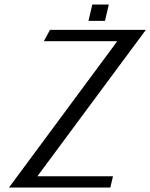

<svg xmlns="http://www.w3.org/2000/svg" viewBox="-20 -833 668 853"><path d="M20 0ZM390.1 -813H463.4L446.3 -740.2H373ZM501 -649.9H174.8L202.1 -700.2H627.9L146 -49.8H481.9L470.2 0H20Z"/></svg>

Font: Pfennig
Style: Italic
Weight: 500
Italic angle: -13°
Version: Version 20120410 ; ttfautohint (v0.8)